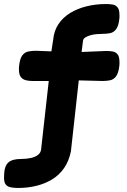

<svg xmlns="http://www.w3.org/2000/svg" viewBox="-29 -719 631 953"><path d="M61 214Q42 214 25.5 211Q9 208 0 197.5Q-9 187 -9 163Q-9 157 -8.5 151Q-8 145 -8 140Q-6 104 13 87Q32 70 76 70Q103 70 125 65Q147 60 160 49.5Q173 39 175 23L213 -317H132Q116 -317 100.5 -320.5Q85 -324 75 -336Q65 -348 65 -374Q65 -380 65 -384.5Q65 -389 66 -393Q70 -429 82 -444.5Q94 -460 112 -463.5Q130 -467 150 -467L226 -464L235 -522Q239 -566 261 -599Q283 -632 318.5 -654Q354 -676 400 -687.5Q446 -699 497 -699Q514 -699 529.5 -696.5Q545 -694 554.5 -682.5Q564 -671 564 -643Q564 -638 564 -633.5Q564 -629 563 -623Q559 -589 547 -573.5Q535 -558 518 -554.5Q501 -551 482 -551Q467 -551 450 -549.5Q433 -548 418 -543.5Q403 -539 393.5 -532.5Q384 -526 383 -516L376 -461L498 -466Q515 -466 530 -463.5Q545 -461 554.5 -449.5Q564 -438 564 -411Q564 -406 564 -401Q564 -396 563 -390Q559 -356 547 -340Q535 -324 517.5 -320.5Q500 -317 480 -317L362 -320L323 32Q313 81 289 115.5Q265 150 229.5 171.5Q194 193 151 203.5Q108 214 61 214Z"/></svg>

Font: Fredoka SemiExpanded SemiBold
Style: Regular
Weight: 600
Width: 6
Designer: Ben Nathan
Foundry: Milena B. Brandão, Ben Nathan
Version: Version 2.001